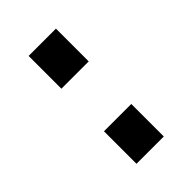

<svg xmlns="http://www.w3.org/2000/svg" viewBox="-130 -449 472 472"><g transform="rotate(-45 106.5 -212.5)"><path d="M154 -25H59V-138H154ZM154 -286H59V-400H154Z"/></g></svg>

Font: Gemunu Libre ExtraLight SemiBold
Style: Regular
Weight: 600
Version: Version 1.100